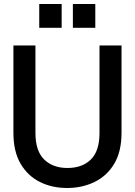

<svg xmlns="http://www.w3.org/2000/svg" viewBox="-20 -927 674 959"><path d="M315 12Q240 12 179.5 -18Q119 -48 83 -109Q47 -170 47 -264V-700H157V-263Q157 -173 200.5 -130.5Q244 -88 317 -88Q391 -88 434 -130.5Q477 -173 477 -263V-700H587V-264Q587 -170 550.5 -109Q514 -48 452 -18Q390 12 315 12ZM344 -788V-907H456V-788ZM176 -788V-907H288V-788Z"/></svg>

Font: HostGroteskMedium
Style: Regular
Weight: 500
Designer: Doukan Karapınar based on Poppins by Indian Type Foundry, Jonny Pinhorn
Foundry: Element Type
Version: Version 1.001; ttfautohint (v1.8.4.7-5d5b)